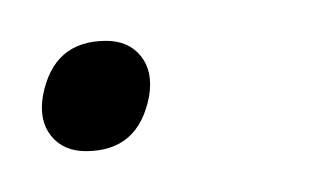

<svg xmlns="http://www.w3.org/2000/svg" viewBox="-32 -407 164 94"><path d="M41 -360Q36 -333 10 -333Q-1 -333 -7 -340.5Q-13 -348 -11 -360Q-6 -387 20 -387Q31 -387 37 -379.5Q43 -372 41 -360Z"/></svg>

Font: Poppins Thin
Style: Italic
Weight: 250
Italic angle: -10°
Designer: Ninad Kale (Devanagari), Jonny Pinhorn (Latin)
Foundry: Indian Type Foundry
Version: Version 3.200;PS 1.000;hotconv 16.6.54;makeotf.lib2.5.65590